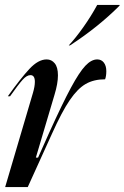

<svg xmlns="http://www.w3.org/2000/svg" viewBox="-20 -762 507 782"><path d="M122 -429Q122 -456 104 -456Q89 -456 72 -437Q55 -418 21 -370H12Q64 -443 100 -481.5Q136 -520 170 -520Q190 -520 203 -504Q216 -488 216 -455Q216 -422 202 -376L126 -120H135L181 -223Q235 -342 269 -405Q303 -468 327.5 -494Q352 -520 376 -520Q393 -520 403 -507Q413 -494 413 -472Q413 -452 408 -439Q362 -439 329 -420Q296 -401 264 -354Q232 -307 192 -218L93 0H1L114 -383Q122 -410 122 -429ZM376 -742H467V-739Q379 -651 265 -577H260Q288 -607 319.5 -651.5Q351 -696 376 -742Z"/></svg>

Font: Nyght Serif Italic
Style: Regular
Weight: 400
Italic angle: -16°
Designer: Maksym Kobuzan
Version: Version 0.410